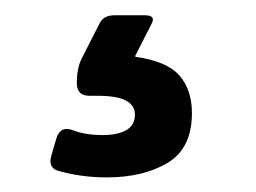

<svg xmlns="http://www.w3.org/2000/svg" viewBox="-20 -31 340 255"><path d="M57.1 195.8Q43.5 191.9 48.3 175.3L54.7 153.3Q60.1 135.3 77.1 142.1Q93.8 148.4 116.2 148.4Q136.2 148.4 147.7 141.8Q159.2 135.3 159.2 121.1Q159.2 108.9 147.2 102.5Q135.3 96.2 108.9 96.2H98.6Q82 96.2 82 79.1Q82 59.1 88.9 45.9L112.3 0Q117.7 -10.7 131.8 -10.7H172.4Q187 -10.7 181.6 0L159.7 43V44.4Q201.7 50.3 218.3 69.3Q234.9 88.4 234.9 119.1Q234.9 166 202.6 185.3Q170.4 204.6 121.6 204.6Q87.9 204.6 57.1 195.8Z"/></svg>

Font: Istok
Style: Bold
Weight: 700
Designer: Andrey V. Panov
Foundry: Andrey V. Panov
Version: Version 1.0.1